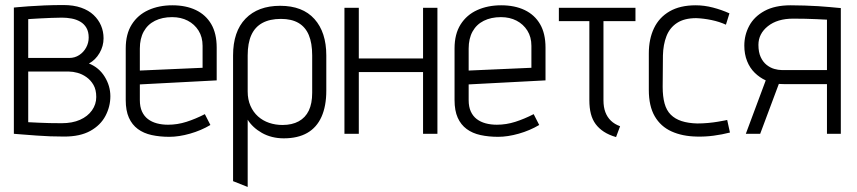

<svg xmlns="http://www.w3.org/2000/svg" viewBox="-20 -531 3400 762"><path d="M333 -279Q359 -293 375 -320.5Q391 -348 391 -379Q391 -406 381 -429.5Q371 -453 351.5 -471.5Q332 -490 302 -500.5Q272 -511 232 -511Q192 -511 156.5 -509.5Q121 -508 93.5 -506Q66 -504 50.5 -502.5Q35 -501 35 -501V0Q35 0 47 1Q59 2 79.5 3.5Q100 5 125.5 7Q151 9 179.5 10Q208 11 235 11Q298 11 338.5 -11.5Q379 -34 398.5 -71Q418 -108 418 -149Q418 -190 395.5 -226.5Q373 -263 333 -279ZM226 -461Q245 -461 264 -457.5Q283 -454 298.5 -445Q314 -436 323 -420.5Q332 -405 332 -382Q332 -361 322 -342.5Q312 -324 294.5 -312.5Q277 -301 255 -301H92V-455Q92 -455 105.5 -456Q119 -457 140 -458Q161 -459 184 -460Q207 -461 226 -461ZM225 -42Q201 -42 177 -42.5Q153 -43 134 -44Q115 -45 103.5 -45.5Q92 -46 92 -46V-247H254Q269 -247 287.5 -242Q306 -237 323 -225Q340 -213 351 -194Q362 -175 362 -146Q362 -117 345 -93Q328 -69 297.5 -55.5Q267 -42 225 -42Z M535 -134V-196L840 -212V-342Q840 -398 818.5 -435Q797 -472 757.5 -491Q718 -510 664 -510Q611 -510 569 -491Q527 -472 503 -434Q479 -396 479 -339V-134Q479 -92 491.5 -64Q504 -36 527 -19Q550 -2 582 5Q614 12 652 12Q690 12 734 -0.5Q778 -13 815 -35L793 -78Q756 -59 720 -47.5Q684 -36 647 -36Q623 -36 602.5 -41.5Q582 -47 567 -58.5Q552 -70 543.5 -88.5Q535 -107 535 -134ZM784 -349V-262L535 -251V-338Q535 -378 550.5 -406Q566 -434 595 -448.5Q624 -463 663 -463Q698 -463 725 -449Q752 -435 768 -409.5Q784 -384 784 -349Z M1275 -171V-311Q1275 -403 1228 -455.5Q1181 -508 1092 -508Q1004 -508 954.5 -457Q905 -406 905 -311V188L963 211V-56Q972 -41 986.5 -27.5Q1001 -14 1019.5 -3.5Q1038 7 1060 12.5Q1082 18 1106 18Q1162 18 1199.5 -3.5Q1237 -25 1256 -67.5Q1275 -110 1275 -171ZM1219 -311V-163Q1219 -120 1205.5 -92Q1192 -64 1165.5 -49.5Q1139 -35 1101 -35Q1073 -35 1048 -43.5Q1023 -52 1004 -69Q985 -86 974 -111Q963 -136 963 -168V-311Q963 -360 977.5 -392Q992 -424 1021.5 -440Q1051 -456 1095 -456Q1137 -456 1164.5 -440Q1192 -424 1205.5 -392Q1219 -360 1219 -311Z M1659 -299H1404V-500H1347V0H1404V-245H1659V0H1716V-500H1659Z M1840 -134V-196L2145 -212V-342Q2145 -398 2123.5 -435Q2102 -472 2062.5 -491Q2023 -510 1969 -510Q1916 -510 1874 -491Q1832 -472 1808 -434Q1784 -396 1784 -339V-134Q1784 -92 1796.5 -64Q1809 -36 1832 -19Q1855 -2 1887 5Q1919 12 1957 12Q1995 12 2039 -0.5Q2083 -13 2120 -35L2098 -78Q2061 -59 2025 -47.5Q1989 -36 1952 -36Q1928 -36 1907.5 -41.5Q1887 -47 1872 -58.5Q1857 -70 1848.5 -88.5Q1840 -107 1840 -134ZM2089 -349V-262L1840 -251V-338Q1840 -378 1855.5 -406Q1871 -434 1900 -448.5Q1929 -463 1968 -463Q2003 -463 2030 -449Q2057 -435 2073 -409.5Q2089 -384 2089 -349Z M2375 -133V-447H2502V-500H2198V-447H2319V-133Q2319 -103 2325 -79.5Q2331 -56 2344 -38.5Q2357 -21 2377 -8Q2397 5 2425 13L2441 -30Q2419 -38 2404.5 -52Q2390 -66 2382.5 -86Q2375 -106 2375 -133Z M2861 -433 2875 -478Q2844 -492 2809.5 -501Q2775 -510 2741 -510Q2679 -510 2637.5 -486Q2596 -462 2575.5 -419Q2555 -376 2555 -319V-174Q2555 -110 2578.5 -69.5Q2602 -29 2645 -9.5Q2688 10 2745 11Q2778 12 2812 7.5Q2846 3 2877 -5L2866 -55Q2867 -55 2857 -53Q2847 -51 2829.5 -48Q2812 -45 2790.5 -43Q2769 -41 2747 -41Q2711 -42 2685 -50.5Q2659 -59 2642 -76Q2625 -93 2617.5 -120.5Q2610 -148 2610 -186L2611 -311Q2612 -354 2625 -387.5Q2638 -421 2667 -440Q2696 -459 2743 -459Q2772 -458 2803.5 -451.5Q2835 -445 2861 -433Z M3118 -510Q3055 -510 3014 -487.5Q2973 -465 2953.5 -428.5Q2934 -392 2934 -350Q2934 -316 2945 -288.5Q2956 -261 2975.5 -242Q2995 -223 3019 -212L2940 0H2997L3071 -198Q3074 -198 3081.5 -197.5Q3089 -197 3097 -197Q3105 -197 3107 -197H3262V0H3317V-499Q3317 -499 3305 -500Q3293 -501 3273 -503Q3253 -505 3227.5 -506.5Q3202 -508 3173.5 -509Q3145 -510 3118 -510ZM3082 -253Q3069 -253 3053 -257.5Q3037 -262 3022.5 -273.5Q3008 -285 2999 -304.5Q2990 -324 2990 -353Q2990 -397 3027.5 -427Q3065 -457 3128 -457Q3152 -457 3176 -456.5Q3200 -456 3219.5 -455Q3239 -454 3250.5 -453.5Q3262 -453 3262 -453V-253Z"/></svg>

Font: Advent Pro
Style: Regular
Weight: 400
Designer: VivaRado, Andreas Kalpakidis
Foundry: VivaRado, Andreas Kalpakidis
Version: Version 3.000